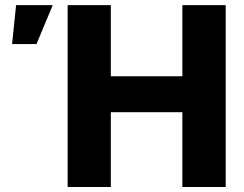

<svg xmlns="http://www.w3.org/2000/svg" viewBox="-20 -748 977 768"><path d="M250.5 0V-727.5H423.3V-442.9H709.5V-727.5H882.8V0H709.5V-299.3H423.3V0ZM28.3 -571.8 44.4 -727.5H190.9L126 -571.8Z"/></svg>

Font: Inter 20pt ExtraBold
Style: Regular
Weight: 800
Version: Version 4.001;git-66647c0bb